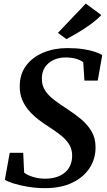

<svg xmlns="http://www.w3.org/2000/svg" viewBox="-20 -1014 582 1046"><path d="M225 11Q176 11 130.5 3.2Q85 -4.5 51.8 -15.2Q18.5 -26 6.5 -35L33 -181.5H106.5L111.5 -73.5Q129.5 -59.5 160.2 -50Q191 -40.5 225.5 -40.5Q258 -40.5 284.8 -48.5Q311.5 -56.5 331 -72Q350.5 -87.5 361.5 -110.5Q372.5 -133.5 373 -163Q374 -197 358.8 -223.8Q343.5 -250.5 314.8 -274Q286 -297.5 246.5 -323Q216 -342 187.8 -364Q159.5 -386 136.8 -412.5Q114 -439 100.8 -471Q87.5 -503 87.5 -542Q87 -609 121.8 -655.8Q156.5 -702.5 215.5 -727.2Q274.5 -752 346.5 -752Q396 -752 433.5 -746.2Q471 -740.5 496.8 -731.8Q522.5 -723 537 -714L512.5 -575H440L433.5 -675Q418.5 -686.5 394 -693.8Q369.5 -701 337 -701Q301.5 -701 272.2 -687.5Q243 -674 225.5 -648.5Q208 -623 208 -587Q207.5 -550 225 -522.2Q242.5 -494.5 273.8 -470.5Q305 -446.5 346.5 -420Q385.5 -394.5 420.8 -365.5Q456 -336.5 478.2 -299.2Q500.5 -262 500.5 -212Q501 -149 468 -98.5Q435 -48 373.5 -18.5Q312 11 225 11ZM341.5 -801 295.5 -835 447.5 -994.5 532 -932Q505.5 -904.5 471 -879.8Q436.5 -855 402.5 -835Q368.5 -815 341.5 -801Z"/></svg>

Font: Merriweather 36pt SemiBold
Style: Italic
Weight: 600
Italic angle: -7.8°
Version: Version 2.101